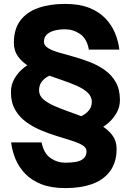

<svg xmlns="http://www.w3.org/2000/svg" viewBox="-20 -733 670 983"><path d="M485 -72 357 -124Q357 -124 371 -128Q385 -132 403.5 -142Q422 -152 436 -169Q450 -186 450 -212Q450 -239 428.5 -259Q407 -279 371.5 -294.5Q336 -310 293 -324.5Q250 -339 207.5 -355Q165 -371 129.5 -392.5Q94 -414 72.5 -443.5Q51 -473 51 -514Q51 -583 83.5 -627Q116 -671 175 -692Q234 -713 313 -713Q386 -713 436.5 -693Q487 -673 519.5 -639Q552 -605 569 -563.5Q586 -522 591 -479H435Q425 -535 390 -559Q355 -583 313 -583Q283 -583 258.5 -576.5Q234 -570 219.5 -556Q205 -542 205 -519Q205 -500 226 -487Q247 -474 282 -464Q317 -454 358 -442.5Q399 -431 440.5 -415Q482 -399 517 -374Q552 -349 573 -312Q594 -275 594 -221Q594 -184 576 -153.5Q558 -123 533 -102Q508 -81 485 -72ZM315 230Q242 230 191.5 210Q141 190 108.5 156Q76 122 59 80.5Q42 39 37 -4H193Q204 52 238.5 76Q273 100 315 100Q346 100 370 95.5Q394 91 408.5 78Q423 65 423 41Q423 23 402 10.5Q381 -2 346.5 -13Q312 -24 271 -36.5Q230 -49 188.5 -66.5Q147 -84 112.5 -109.5Q78 -135 57 -172Q36 -209 36 -261Q36 -299 53.5 -329.5Q71 -360 96 -381Q121 -402 143 -411L271 -359Q271 -359 257.5 -355Q244 -351 225.5 -341.5Q207 -332 193.5 -314.5Q180 -297 180 -270Q180 -244 201.5 -225Q223 -206 258.5 -190.5Q294 -175 336.5 -160Q379 -145 421 -128.5Q463 -112 498.5 -90.5Q534 -69 555.5 -40Q577 -11 577 29Q577 97 544.5 142Q512 187 453.5 208.5Q395 230 315 230Z"/></svg>

Font: Inclusive Sans
Style: Bold
Weight: 700
Designer: Olivia King
Foundry: Olivia King
Version: Version 2.004